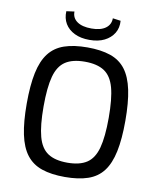

<svg xmlns="http://www.w3.org/2000/svg" viewBox="-96 -957 860 1045"><g transform="rotate(10 334.0 -435.0)"><path d="M334 -703Q409 -703 461.5 -685Q514 -667 545.5 -625.5Q577 -584 591.5 -515Q606 -446 606 -345Q606 -244 591.5 -175Q577 -106 545.5 -64.5Q514 -23 461.5 -5Q409 13 334 13Q259 13 206.5 -5Q154 -23 122 -64.5Q90 -106 75.5 -175Q61 -244 61 -345Q61 -446 75.5 -515Q90 -584 122 -625.5Q154 -667 206.5 -685Q259 -703 334 -703ZM334 -624Q266 -624 226.5 -598Q187 -572 170.5 -511.5Q154 -451 154 -345Q154 -240 170.5 -179Q187 -118 226.5 -92Q266 -66 334 -66Q402 -66 441.5 -92Q481 -118 497.5 -179Q514 -240 514 -345Q514 -451 497.5 -511.5Q481 -572 441.5 -598Q402 -624 334 -624ZM442 -883 486 -877Q489 -838 471 -808.5Q453 -779 419 -762Q385 -745 336 -745Q288 -745 253.5 -762Q219 -779 201.5 -808.5Q184 -838 186 -877L230 -883Q229 -848 257 -828Q285 -808 337 -808Q387 -808 414.5 -828Q442 -848 442 -883Z"/></g></svg>

Font: Exo 2
Style: Regular
Weight: 400
Designer: Natanael Gama
Foundry: Natanael Gama
Version: Version 2.010